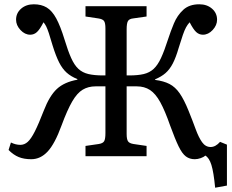

<svg xmlns="http://www.w3.org/2000/svg" viewBox="-20 -729 1084 896"><path d="M984 147Q977 74 966.5 40.5Q956 7 938 -3Q931 4 916.5 9Q902 14 889 14Q865 14 847.5 1Q830 -12 813.5 -46Q797 -80 774 -143Q750 -212 728 -252Q706 -292 680 -309Q654 -326 618 -326H571V-104Q571 -79 577.5 -69.5Q584 -60 603 -57L664 -48V0H379V-48L441 -57Q460 -60 466 -70Q472 -80 472 -108V-326H426Q392 -326 366 -310.5Q340 -295 317 -255.5Q294 -216 267 -143Q236 -58 202.5 -22Q169 14 126 14Q92 14 67.5 4Q43 -6 20 -29L31 -64Q53 -53 75 -53Q94 -53 109.5 -67Q125 -81 142.5 -115.5Q160 -150 184 -212Q211 -282 245.5 -314Q280 -346 341 -357V-360Q311 -372 291 -390Q271 -408 256 -437.5Q241 -467 226 -515Q215 -553 208 -574Q201 -595 195.5 -606Q190 -617 183 -625Q166 -592 152.5 -579.5Q139 -567 121 -567Q96 -567 75.5 -589Q55 -611 55 -637Q55 -668 78.5 -688.5Q102 -709 138 -709Q173 -709 198 -694Q223 -679 242.5 -643Q262 -607 281 -545Q297 -492 312 -458.5Q327 -425 346 -407.5Q365 -390 392.5 -383.5Q420 -377 461 -377H472V-596Q472 -622 465.5 -631Q459 -640 439 -643L379 -652V-700H664V-652L601 -643Q583 -641 577 -630.5Q571 -620 571 -592V-377H583Q624 -377 651 -383.5Q678 -390 697 -407.5Q716 -425 731.5 -458.5Q747 -492 764 -545Q776 -582 791.5 -619.5Q807 -657 835 -683Q863 -709 910 -709Q946 -709 969.5 -688.5Q993 -668 993 -637Q993 -611 972.5 -589Q952 -567 927 -567Q909 -567 895.5 -579.5Q882 -592 865 -625Q855 -614 848 -601Q841 -588 833.5 -566.5Q826 -545 814 -506Q801 -461 786.5 -433Q772 -405 752.5 -388Q733 -371 704 -359V-356Q744 -351 771 -337Q798 -323 818.5 -293.5Q839 -264 860 -212Q879 -165 893 -126.5Q907 -88 923 -65.5Q939 -43 963 -43Q986 -43 1007 -67L1039 -54V137Z"/></svg>

Font: Literata 12pt
Style: Regular
Weight: 400
Designer: Latin by Veronika Burian and Jose Scaglione. Greek by Irene Vlachou. Cyrillic by Vera Evstafieva.
Foundry: TypeTogether
Version: Version 3.002